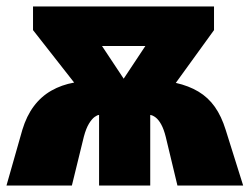

<svg xmlns="http://www.w3.org/2000/svg" viewBox="-26 -573 771 593"><path d="M635 -553V-480L517 -317Q557 -308 587 -290Q617 -272 637.5 -243Q658 -214 671 -172L725 0H522L486 -150Q480 -174 472 -188.5Q464 -203 455 -210Q446 -217 438 -218V0H280V-218Q275 -218 266.5 -212Q258 -206 249 -191.5Q240 -177 233 -151L196 0H-6L43 -172Q56 -215 78.5 -245Q101 -275 132.5 -293Q164 -311 203 -318L76 -480V-553ZM423 -431H289L356 -330Z"/></svg>

Font: Noto Sans Display Black
Style: Regular
Weight: 900
Designer: Monotype Design Team
Foundry: Monotype Imaging Inc.
Version: Version 2.003